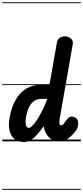

<svg xmlns="http://www.w3.org/2000/svg" viewBox="-25 -1250 734 1698"><path d="M204.5 -210.5Q198 -169.5 204.8 -144.2Q211.5 -119 228.5 -119Q240 -119 257.2 -134.5Q274.5 -150 296 -180.8Q317.5 -211.5 341 -256.8Q364.5 -302 388 -361L390.5 -375.5H342.5Q302 -375.5 274.2 -355Q246.5 -334.5 229.8 -297.5Q213 -260.5 204.5 -210.5ZM60 -210.5Q75.5 -299.5 112 -364.5Q148.5 -429.5 205.2 -465Q262 -500.5 339 -500.5H412.5L478.5 -874.5Q484 -904.5 504.5 -916.5Q525 -928.5 548.5 -928.5Q578 -928.5 601.2 -909.8Q624.5 -891 618 -856.5L504.5 -209Q500.5 -186 500.2 -171Q500 -156 503.2 -149Q506.5 -142 512.5 -142Q520.5 -142 527.5 -146Q534.5 -150 538 -154L559 -184Q569 -198.5 581.2 -208.8Q593.5 -219 606.5 -219Q630 -219 648.2 -204.8Q666.5 -190.5 666.5 -161.5Q666.5 -148 662.2 -127.5Q658 -107 636.5 -82Q604 -43 573 -21.5Q542 0 499 0Q459 0 430.5 -18.2Q402 -36.5 385 -66Q368 -95.5 361.5 -129L361 -134Q308.5 -58.5 268.2 -26.2Q228 6 190 6Q111.5 6 76.8 -52.2Q42 -110.5 60 -210.5ZM204.5 -210.5Q198 -169.5 204.8 -144.2Q211.5 -119 228.5 -119Q240 -119 257.2 -134.5Q274.5 -150 296 -180.8Q317.5 -211.5 341 -256.8Q364.5 -302 388 -361L390.5 -375.5H342.5Q302 -375.5 274.2 -355Q246.5 -334.5 229.8 -297.5Q213 -260.5 204.5 -210.5ZM60 -210.5Q75.5 -299.5 112 -364.5Q148.5 -429.5 205.2 -465Q262 -500.5 339 -500.5H412.5L478.5 -874.5Q484 -904.5 504.5 -916.5Q525 -928.5 548.5 -928.5Q578 -928.5 601.2 -909.8Q624.5 -891 618 -856.5L504.5 -209Q500.5 -186 500.2 -171Q500 -156 503.2 -149Q506.5 -142 512.5 -142Q520.5 -142 527.5 -146Q534.5 -150 538 -154L559 -184Q569 -198.5 581.2 -208.8Q593.5 -219 606.5 -219Q630 -219 648.2 -204.8Q666.5 -190.5 666.5 -161.5Q666.5 -148 662.2 -127.5Q658 -107 636.5 -82Q604 -43 573 -21.5Q542 0 499 0Q459 0 430.5 -18.2Q402 -36.5 385 -66Q368 -95.5 361.5 -129L361 -134Q308.5 -58.5 268.2 -26.2Q228 6 190 6Q111.5 6 76.8 -52.2Q42 -110.5 60 -210.5ZM-5 420.5H689.5V428.5H-5ZM-5 -16H689.5V0H-5ZM-5 -505.5H689.5V-497.5H-5ZM-5 -1230H689.5V-1222H-5Z"/></svg>

Font: Edu VIC WA NT Pre Guide
Style: Regular
Weight: 400
Designer: Tina and Corey Anderson, Eben Sorkin, Mirko Velimirovic
Foundry: Google for Education
Version: Version 1.000